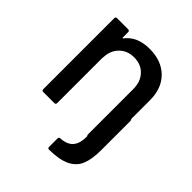

<svg xmlns="http://www.w3.org/2000/svg" viewBox="-194 -636 936 936"><g transform="rotate(45 274.0 -168.5)"><path d="M477 -207Q479 -205 479 -199V0Q479 63 463.5 101Q448 139 408.5 158.5Q369 178 298 179Q288 179 288 169V111Q288 101 298 101Q343 98 363 74Q383 50 383 3Q383 2 381 -2Q379 -4 379 -10V-321Q379 -371 350 -402Q321 -433 273 -433Q227 -433 197.5 -404Q168 -375 166 -328Q166 -322 165 -322V-10Q165 0 155 0H79Q69 0 69 -10V-499Q69 -509 79 -509H155Q165 -509 165 -499V-462Q165 -460 166.5 -459.5Q168 -459 170 -461Q212 -516 297 -516Q379 -516 427 -468.5Q475 -421 475 -340V-212Q475 -211 477 -207Z"/></g></svg>

Font: BarlowMedium
Style: Regular
Weight: 500
Designer: Jeremy Tribby
Foundry: Tribby Type
Version: Version 1.422